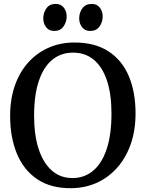

<svg xmlns="http://www.w3.org/2000/svg" viewBox="-20 -974 762 1005"><path d="M355 11Q247 12.5 175.2 -35.8Q103.5 -84 68.2 -170Q33 -256 33 -367.5Q33 -455.5 58 -526.5Q83 -597.5 128.5 -647.8Q174 -698 235.5 -724.8Q297 -751.5 370 -751.5Q476.5 -751.5 547.5 -705.5Q618.5 -659.5 654 -576Q689.5 -492.5 689.5 -380Q689.5 -292.5 664.8 -221Q640 -149.5 595 -98Q550 -46.5 488.8 -18.2Q427.5 10 355 11ZM359.5 -42Q421 -42 467 -80Q513 -118 538.2 -193.2Q563.5 -268.5 563.5 -380Q563.5 -480.5 540 -551.8Q516.5 -623 471.5 -660.8Q426.5 -698.5 362 -698.5Q300.5 -698.5 255 -662.2Q209.5 -626 184 -552.5Q158.5 -479 158.5 -367.5Q158.5 -267 182.2 -194.2Q206 -121.5 250.8 -81.8Q295.5 -42 359.5 -42ZM263 -812Q236.5 -812 221.5 -831.5Q206.5 -851 206.5 -877.5Q206.5 -907.5 223 -930.5Q239.5 -953.5 271 -953.5H272Q299 -953.5 314 -934Q329 -914.5 329 -888Q329 -858.5 312.2 -835.2Q295.5 -812 264 -812ZM451.5 -812Q425 -812 409.8 -831.5Q394.5 -851 394.5 -877.5Q394.5 -907.5 411.2 -930.5Q428 -953.5 459.5 -953.5H460.5Q487.5 -953.5 502.5 -934Q517.5 -914.5 517.5 -888Q517.5 -858.5 500.8 -835.2Q484 -812 452.5 -812Z"/></svg>

Font: Merriweather 20pt Medium
Style: Regular
Weight: 500
Version: Version 2.100